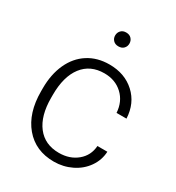

<svg xmlns="http://www.w3.org/2000/svg" viewBox="-174 -822 863 939"><g transform="rotate(30 257.5 -352.0)"><path d="M271.5 -39.6Q332.5 -39.6 373.8 -74Q415 -108.4 418.5 -163.1H474.6Q472.2 -114.7 444.3 -75Q416.5 -35.2 370.4 -12.7Q324.2 9.8 271.5 9.8Q167.5 9.8 106.7 -62.5Q45.9 -134.8 45.9 -256.8V-274.4Q45.9 -352.5 73.2 -412.6Q100.6 -472.7 151.6 -505.4Q202.6 -538.1 271 -538.1Q357.9 -538.1 414.3 -486.3Q470.7 -434.6 474.6 -350.1H418.5Q414.6 -412.1 373.8 -450.2Q333 -488.3 271 -488.3Q191.9 -488.3 148.2 -431.2Q104.5 -374 104.5 -271V-253.9Q104.5 -152.8 148.2 -96.2Q191.9 -39.6 271.5 -39.6ZM223.1 -674.8Q223.1 -691.4 233.9 -702.9Q244.6 -714.4 263.2 -714.4Q282.2 -714.4 293 -702.9Q303.7 -691.4 303.7 -674.8Q303.7 -658.7 293 -647.5Q282.2 -636.2 263.2 -636.2Q244.6 -636.2 233.9 -647.5Q223.1 -658.7 223.1 -674.8Z"/></g></svg>

Font: SteelSelectRoboto
Style: Regular
Weight: 300
Designer: Google
Version: Version 2.137; 2017